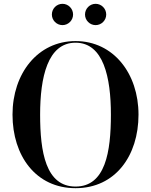

<svg xmlns="http://www.w3.org/2000/svg" viewBox="-20 -975 790 1005"><path d="M425 -899C425 -868.5 450 -843.5 480.5 -843.5C511 -843.5 536 -868.5 536 -899C536 -930 511 -955 480.5 -955C450 -955 425 -930 425 -899ZM251.5 -899C251.5 -868.5 276.5 -843.5 307 -843.5C337.5 -843.5 362.5 -868.5 362.5 -899C362.5 -930 337.5 -955 307 -955C276.5 -955 251.5 -930 251.5 -899ZM375.5 10C583.5 10 705 -159.5 705 -375C705 -590.5 573.5 -760 375.5 -760C177.5 -760 45.5 -590.5 45.5 -375C45.5 -159.5 167.5 10 375.5 10ZM375.5 -751.5C522 -751.5 560.5 -569.5 560.5 -375C560.5 -180.5 532 1.5 375.5 1.5C219 1.5 190 -180.5 190 -375C190 -569.5 229 -751.5 375.5 -751.5Z"/></svg>

Font: Bodoni* 24pt Medium
Style: Regular
Weight: 500
Version: Version 2.3